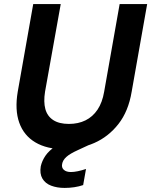

<svg xmlns="http://www.w3.org/2000/svg" viewBox="-20 -720 742 942"><path d="M295 12Q210 12 153.5 -21.5Q97 -55 74.5 -118Q52 -181 67 -270L143 -700H278L201 -270Q193 -220 202.5 -185Q212 -150 241 -131Q270 -112 318 -112Q364 -112 399.5 -129.5Q435 -147 458.5 -182Q482 -217 491 -270L567 -700H702L626 -270Q610 -174 561 -111.5Q512 -49 442.5 -18.5Q373 12 295 12ZM297 202Q260 202 231 191Q202 180 188 156Q174 132 180 96Q186 69 203 44Q220 19 255.5 -5Q291 -29 350 -52L399 -72L417 -9L363 16Q323 34 305.5 50Q288 66 285 84Q281 102 293 113Q305 124 328 124Q343 124 362 120Q381 116 402 109L388 188Q368 195 344.5 198.5Q321 202 297 202Z"/></svg>

Font: DM Sans 17pt
Style: Bold Italic
Weight: 700
Italic angle: -10°
Version: Version 4.004;gftools[0.9.30]